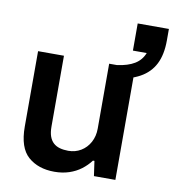

<svg xmlns="http://www.w3.org/2000/svg" viewBox="-83 -806 807 891"><g transform="rotate(10 320.5 -360.5)"><path d="M232 12Q156 12 108.5 -29.5Q61 -71 61 -171V-526H183V-193Q183 -165 189.5 -146.5Q196 -128 208.5 -116.5Q221 -105 239 -100Q257 -95 279 -95Q312 -95 338.5 -111Q365 -127 380.5 -155.5Q396 -184 396 -220V-526H518V0H417L407 -70H400Q382 -46 357.5 -27.5Q333 -9 301.5 1.5Q270 12 232 12ZM433 -462V-526Q484 -533 515 -552Q546 -571 559 -605H494V-733H641V-679Q641 -612 618.5 -567.5Q596 -523 550 -497.5Q504 -472 433 -462Z"/></g></svg>

Font: Archivo SemiBold
Style: Regular
Weight: 600
Designer: Hector Gatti
Foundry: Omnibus-Type
Version: Version 2.001